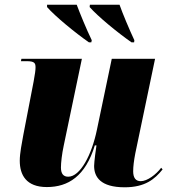

<svg xmlns="http://www.w3.org/2000/svg" viewBox="-20 -786 726 816"><path d="M358 -606H368L370 -615C348 -660 319 -731 306 -766H180V-756C214 -717 299 -647 358 -606ZM539 -606H550L551 -615C530 -660 500 -731 488 -766H362L361 -756C395 -717 480 -647 539 -606ZM510 10C597 10 638 -25 671 -66L665 -73C643 -44 606 -16 578 -16C557 -16 546 -30 546 -58C546 -78 549 -103 555 -134L639 -536H455L392 -235C370 -128 321 -35 270 -35C250 -35 239 -47 239 -74C239 -94 243 -131 251 -168L328 -536H71L69 -526H93C128 -526 131 -517 131 -499C131 -488 129 -473 123 -440L79 -212C73 -178 64 -135 64 -103C64 -43 91 9 179 9C270 9 343 -37 383 -168H390C388 -158 380 -96 380 -81C380 -34 407 10 510 10Z"/></svg>

Font: Noto Serif Display SemiCondensed Black
Style: Italic
Weight: 900
Width: 4
Italic angle: -12°
Designer: Monotype Design Team
Foundry: Monotype Imaging Inc.
Version: Version 2.009